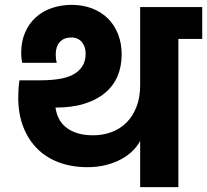

<svg xmlns="http://www.w3.org/2000/svg" viewBox="-20 -769 851 789"><path d="M556 -190Q545 -169 525.5 -149.5Q506 -130 478.5 -115Q451 -100 416 -91Q381 -82 339 -82Q275 -82 222.5 -101.5Q170 -121 133 -158Q96 -195 75.5 -248Q55 -301 55 -367Q55 -384 56 -402Q57 -420 60 -439H147Q186 -439 220 -444Q254 -449 278.5 -461.5Q303 -474 317.5 -495.5Q332 -517 332 -549Q332 -577 316.5 -596Q301 -615 272 -615Q243 -615 226 -596.5Q209 -578 209 -546Q209 -536 210 -527.5Q211 -519 213 -511H71Q69 -521 68 -531.5Q67 -542 67 -550Q67 -599 83.5 -636.5Q100 -674 128.5 -699Q157 -724 194.5 -736.5Q232 -749 274 -749Q320 -749 358 -734.5Q396 -720 423 -693.5Q450 -667 465 -629Q480 -591 480 -545Q480 -496 463 -456Q446 -416 412 -387.5Q378 -359 327.5 -343Q277 -327 210 -327H208Q211 -305 220.5 -284.5Q230 -264 248.5 -248Q267 -232 295.5 -222.5Q324 -213 363 -213Q403 -213 438 -226Q473 -239 499 -264.5Q525 -290 540.5 -329Q556 -368 556 -419V-740H811V-609H713V0H556Z"/></svg>

Font: SVN-Poppins
Style: Bold
Weight: 700
Designer: Ninad Kale (Devanagari), Jonny Pinhorn (Latin)
Foundry: Indian Type Foundry
Version: Version 3.200;PS 1.000;hotconv 16.6.54;makeotf.lib2.5.65590